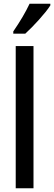

<svg xmlns="http://www.w3.org/2000/svg" viewBox="-20 -1099 289 1026"><path d="M249 -1070V-1079H138C117 -1034 88 -985 51 -931V-919H115C157 -957 224 -1030 249 -1070ZM159 -93V-853H64V-93Z"/></svg>

Font: Noto Sans Kannada UI ExtraCondensed Medium
Style: Regular
Weight: 500
Width: 2
Designer: Jelle Bosma - Monotype Design Team
Foundry: Monotype Imaging Inc.
Version: Version 2.005